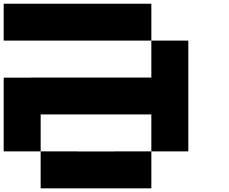

<svg xmlns="http://www.w3.org/2000/svg" viewBox="-20 -820 1240 1040"><path d="M0 -600.1V-799.8H799.8V-600.1ZM1000 0H799.8V-200.2H199.7V-199.7H200.2V0H0V-399.4H146.5V-399.9H799.8V-600.1H1000ZM600.1 0.5V0H799.8V200.2H200.2V0H399.9V0.5Z"/></svg>

Font: QuinqueFive
Style: Regular
Weight: 400
Monospace: yes
Designer: GGBotNet
Foundry: GGBotNet
Version: 1.1